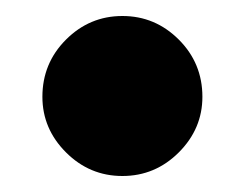

<svg xmlns="http://www.w3.org/2000/svg" viewBox="-20 -398 306 240"><path d="M133 -178Q92 -178 62.5 -207.5Q33 -237 33 -277Q33 -319 62.5 -348.5Q92 -378 133 -378Q174 -378 203.5 -348.5Q233 -319 233 -277Q233 -237 203.5 -207.5Q174 -178 133 -178Z"/></svg>

Font: MuseoModerno ExtraBold
Style: Regular
Weight: 800
Designer: Pablo Cosgaya, Héctor Gatti, Marcela Romero, and the Authors of The MuseoModerno Project.
Foundry: Omnibus-Type Team
Version: Version 1.001